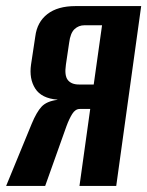

<svg xmlns="http://www.w3.org/2000/svg" viewBox="-47 -611 484 631"><path d="M335 0H214.2L249.5 -252.9H215.3Q200.5 -252.9 190.2 -236.3Q180 -219.7 171.4 -196.2L101.5 0H-26.8L57 -203.7Q73.2 -242.9 89.8 -260.6Q106.5 -278.3 141.2 -282.8L142.2 -283.5Q89.5 -287.6 68.9 -319.8Q48.3 -351.9 55 -398.7L69 -491.3Q74.9 -538.5 108.7 -564.7Q142.5 -591 201.2 -591H417ZM261 -333.3 288.4 -528H230.9Q211.5 -528 197.9 -515.2Q184.2 -502.3 180.2 -470.2L169.6 -398.5Q164.3 -362.6 175.9 -348Q187.5 -333.3 212.5 -333.3Z"/></svg>

Font: Alumni Sans Thin
Style: Italic
Weight: 100
Italic angle: -8°
Designer: Robert E. Leuschke
Foundry: Robert E. Leuschke
Version: Version 1.016